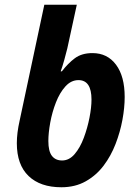

<svg xmlns="http://www.w3.org/2000/svg" viewBox="-20 -780 580 810"><path d="M239 10Q150 10 100.5 -37.5Q51 -85 51 -176Q51 -219 63 -272L167 -760H304L264 -576Q259 -555 251 -526.5Q243 -498 236 -479H241Q267 -513 296 -534.5Q325 -556 370 -556Q433 -556 469.5 -507Q506 -458 506 -371Q506 -326 496.5 -274.5Q487 -223 467.5 -172.5Q448 -122 417 -81Q386 -40 341.5 -15Q297 10 239 10ZM242 -103Q272 -103 295 -130Q318 -157 333.5 -198.5Q349 -240 357.5 -283.5Q366 -327 366 -360Q366 -442 311 -442Q280 -442 256 -415.5Q232 -389 216 -348Q200 -307 192 -263Q184 -219 184 -185Q184 -142 199 -122.5Q214 -103 242 -103Z"/></svg>

Font: Noto Sans SemiCondensed
Style: Bold Italic
Weight: 700
Width: 4
Italic angle: -12°
Designer: Monotype Design Team
Foundry: Monotype Imaging Inc.
Version: Version 2.013; ttfautohint (v1.8.4.7-5d5b)